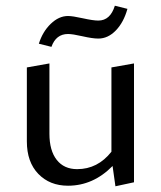

<svg xmlns="http://www.w3.org/2000/svg" viewBox="-20 -645 564 672"><path d="M218 -526Q176 -526 160 -481L116 -492Q129 -534 157.5 -561.5Q186 -589 218 -589Q234 -589 270 -581Q306 -573 324 -573Q366 -573 382 -625L426 -614Q413 -567 385.5 -538.5Q358 -510 324 -510Q304 -510 269 -518Q234 -526 218 -526ZM370 -409 449 -423V-7L384 7L374 -64Q306 5 218 5Q154 5 114 -36.5Q74 -78 74 -150V-409L153 -423V-177Q153 -118 178.5 -85.5Q204 -53 250 -53Q322 -53 370 -114Z"/></svg>

Font: EauTestInfant Medium
Style: Regular
Weight: 500
Designer: Christian Thalmann (Catharsis Fonts)
Version: Version 0.001;PS 000.001;hotconv 1.0.88;makeotf.lib2.5.64775